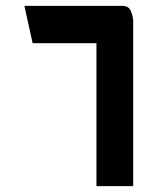

<svg xmlns="http://www.w3.org/2000/svg" viewBox="-20 -620 540 653"><path d="M308 13V-473H91L63 -600H397Q418 -600 425.5 -581.5Q433 -563 433 -547V13Z"/></svg>

Font: Reem Kufi SemiBold
Style: Regular
Weight: 600
Designer: Khaled Hosny
Version: Version 1.001